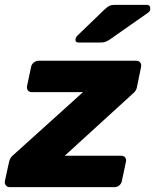

<svg xmlns="http://www.w3.org/2000/svg" viewBox="-40 -770 639 790"><path d="M0.6 0Q-10 0 -15.9 -7.2Q-21.9 -14.5 -19.9 -25.1L-2.8 -103.4Q-0.8 -113.5 3.9 -120.3Q8.5 -127.1 15 -132.4L301.5 -390.8H91.1Q80.5 -390.8 74.9 -398Q69.3 -405.3 71.3 -415.9L88 -494.9Q90 -505.5 99.1 -512.8Q108.1 -520 118.8 -520H521Q531.6 -520 537.1 -512.8Q542.5 -505.5 540.5 -494.9L523.1 -409.8Q520.2 -395.4 506.2 -384.5L226.4 -129.2H458.6Q469.2 -129.2 475 -122Q480.7 -114.7 478.1 -104.1L461.4 -25.1Q459.4 -14.5 450.8 -7.2Q442.2 0 431.6 0ZM283.7 -595Q267.7 -595 271.1 -611Q273.1 -618.6 279.1 -624L390.5 -731.4Q403.4 -743.2 411.2 -746.6Q419 -750 431.5 -750H563.1Q580 -750 578.1 -731.9Q577.5 -723.4 570.1 -718.4L414.6 -609.4Q404.6 -602.4 395.9 -598.7Q387.2 -595 373.5 -595Z"/></svg>

Font: Rubik Light
Style: Italic
Weight: 300
Italic angle: -12°
Designer: Hubert and Fischer
Foundry: Hubert and Fischer
Version: Version 2.300;gftools[0.9.30]